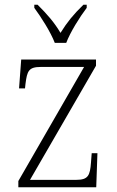

<svg xmlns="http://www.w3.org/2000/svg" viewBox="-20 -786 493 806"><path d="M210 -606H258C275 -651 315 -715 344 -753V-766H330C287 -724 262 -693 234 -648C207 -693 180 -724 138 -766H124V-753C152 -715 193 -651 210 -606ZM57 0H384L389 -143H365L362 -104C358 -49 350 -31 300 -31H106L383 -510V-536H69L60 -415H85L87 -434C94 -488 100 -505 152 -505H333L57 -26Z"/></svg>

Font: Noto Serif Ethiopic SemiCondensed ExtraLight
Style: Regular
Weight: 200
Width: 4
Designer: Monotype Design Team
Foundry: Monotype Imaging Inc.
Version: Version 2.102